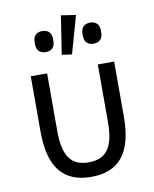

<svg xmlns="http://www.w3.org/2000/svg" viewBox="-88 -846 743 925"><g transform="rotate(-10 284.0 -384.0)"><path d="M172 -618C202 -618 217 -636 217 -664V-675C217 -703 202 -721 172 -721C142 -721 127 -703 127 -675V-664C127 -636 142 -618 172 -618ZM346 -769 274 -780 245 -592 294 -585ZM406 -618C436 -618 451 -636 451 -664V-675C451 -703 436 -721 406 -721C376 -721 361 -703 361 -675V-664C361 -636 376 -618 406 -618ZM160 -516H80V-246C80 -68 149 12 284 12C419 12 488 -68 488 -246V-516H408V-234C408 -114 372 -59 284 -59C196 -59 160 -114 160 -234Z"/></g></svg>

Font: LVC Sans
Style: Regular
Weight: 400
Designer: Mike Abbink, Paul van der Laan, Pieter van Rosmalen
Foundry: Bold Monday
Version: Version 3.0